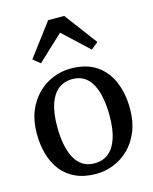

<svg xmlns="http://www.w3.org/2000/svg" viewBox="-126 -934 822 1029"><g transform="rotate(-15 284.5 -420.0)"><path d="M26 -279.3Q26 -349.6 48 -403.7Q70.1 -457.8 107.8 -494.8Q145.5 -531.8 192.6 -550.9Q239.8 -570 290.2 -570Q377.9 -570 433.8 -531.6Q489.7 -493.2 516.6 -427.4Q543.4 -361.7 543.4 -279.7Q543.4 -209.2 521.3 -154.8Q499.3 -100.5 461.6 -63.6Q423.9 -26.7 376.7 -7.9Q329.5 11 279.1 11Q213.5 11 165.6 -11.1Q117.7 -33.1 86.8 -72.5Q56 -112 41 -164.9Q26 -217.8 26 -279.3ZM285.3 -45.9Q330.6 -45.9 362.4 -70.9Q394.2 -96 411 -146.3Q427.9 -196.6 427.9 -272Q427.9 -323.5 420.1 -367.5Q412.3 -411.5 395.6 -444.2Q378.9 -476.9 351.7 -495Q324.5 -513.1 285.3 -513.1Q239.8 -513.1 207.6 -488.1Q175.4 -463 158.3 -413Q141.2 -362.9 141.2 -287Q141.2 -235 149.3 -191Q157.4 -147 174.5 -114.4Q191.6 -81.8 219 -63.8Q246.5 -45.9 285.3 -45.9ZM242.1 -851.4H331.1L466.9 -670.4L427.7 -638.5L286.6 -770.3L145.1 -638.2L106.1 -670.4Z"/></g></svg>

Font: Merriweather 7pt Light
Style: Regular
Weight: 300
Designer: Eben Sorkin
Foundry: Eben Sorkin
Version: Version 2.200;gftools[0.9.31]